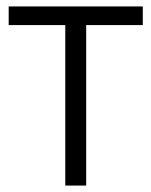

<svg xmlns="http://www.w3.org/2000/svg" viewBox="-20 -577 471 597"><path d="M248 0H183V-499H7V-557H424V-499H248Z"/></svg>

Font: UN Bangla
Style: Regular
Weight: 400
Designer: Desinged by Rajon, Unicode developed by Rashed (IMGN)
Version: Version 2.001;March 19, 2023;FontCreator 14.0.0.2901 64-bit